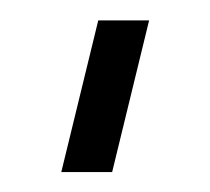

<svg xmlns="http://www.w3.org/2000/svg" viewBox="-20 -146 206 188"><path d="M40 22.5 76.2 -126H126L89.8 22.5Z"/></svg>

Font: Post No Bills Jaffna
Style: Regular
Weight: 400
Designer: Kosala Senevirathne, Siva Puranthara, Lasantha Premarathna, Tharique Azeez
Foundry: Mooniak
Version: Version 1.220 ; ttfautohint (v1.6)